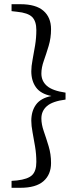

<svg xmlns="http://www.w3.org/2000/svg" viewBox="-20 -736 379 914"><path d="M292 -295V-262Q230 -254 203.5 -231Q177 -208 177 -172Q177 -144 188.5 -111Q200 -78 211.5 -40Q223 -2 223 40Q223 95 187 126.5Q151 158 77 158H35V125L61 123Q113 117 133 97.5Q153 78 153 35Q153 -2 147 -38Q141 -74 135 -106Q129 -138 129 -161Q129 -207 151.5 -238Q174 -269 225 -279Q174 -289 151.5 -320Q129 -351 129 -397Q129 -420 135 -451.5Q141 -483 147 -519.5Q153 -556 153 -593Q153 -635 133 -655Q113 -675 61 -680L35 -683V-716H77Q151 -716 187 -684.5Q223 -653 223 -597Q223 -555 211.5 -517Q200 -479 188.5 -446.5Q177 -414 177 -386Q177 -350 203.5 -327Q230 -304 292 -295Z"/></svg>

Font: Source Serif 4 Subhead
Style: Regular
Weight: 400
Designer: Frank Grießhammer
Foundry: Adobe Systems Incorporated
Version: Version 4.004;hotconv 1.0.117;makeotfexe 2.5.65602